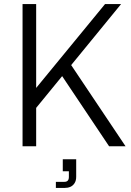

<svg xmlns="http://www.w3.org/2000/svg" viewBox="-20 -720 643 945"><path d="M131 -156 125 -247 497 -700H576ZM91 0V-700H158V0ZM517 0 266 -375 314 -424 598 0ZM255 205V175H297Q319 175 319 151V123H289V64H355V150Q355 169 347 181.5Q339 194 326.5 199.5Q314 205 298 205Z"/></svg>

Font: SUSE Light
Style: Regular
Weight: 300
Designer: Rene Bieder
Foundry: SUSE
Version: Version 1.000